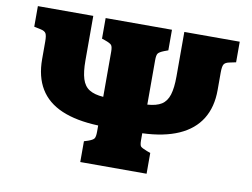

<svg xmlns="http://www.w3.org/2000/svg" viewBox="-76 -808 1206 918"><g transform="rotate(10 527.0 -349.5)"><path d="M366 0V-101L385 -107Q408 -115 414 -123.5Q420 -132 420 -157V-187Q313 -191 242 -221.5Q171 -252 136 -310Q101 -368 101 -453V-538Q101 -567 95 -577.5Q89 -588 70 -592L37 -599V-699H306V-483Q306 -427 316.5 -393.5Q327 -360 352 -344.5Q377 -329 420 -326V-545Q420 -569 413.5 -577Q407 -585 381 -594L366 -599V-699H688V-599L669 -592Q646 -583 640 -574.5Q634 -566 634 -542V-326Q678 -329 702.5 -344.5Q727 -360 737.5 -393.5Q748 -427 748 -483V-699H1017V-599L984 -592Q965 -588 959 -577.5Q953 -567 953 -538V-453Q953 -370 917 -312Q881 -254 810 -222.5Q739 -191 634 -187V-154Q634 -130 639.5 -123.5Q645 -117 671 -107L688 -101V0Z"/></g></svg>

Font: Literata Variable Black
Style: Regular
Weight: 900
Designer: Latin by Veronika Burian and Jose Scaglione. Greek by Irene Vlachou. Cyrillic by Vera Evstafieva.
Foundry: TypeTogether
Version: Version 3.021